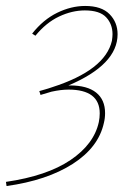

<svg xmlns="http://www.w3.org/2000/svg" viewBox="-38 -430 451 645"><path d="M192 -143H197Q255 -143 285 -119Q315 -95 315 -50Q315 -33 311 -17Q293 65 206.5 120.5Q120 176 -16 195L-18 181Q120 161 199 107.5Q278 54 294 -20Q297 -35 297 -49Q297 -129 192 -129Q167 -129 135 -122L98 -111H97L98 -112L94 -124L115 -130Q120 -131 125 -133Q130 -135 137 -137Q315 -194 338 -293Q340 -307 340 -315Q340 -349 318.5 -372Q297 -395 247 -395Q204 -395 160.5 -374.5Q117 -354 81 -310L70 -317Q107 -364 154 -387Q201 -410 248 -410Q303 -410 330 -382.5Q357 -355 357 -315Q357 -213 192 -143Z"/></svg>

Font: Ysabeau Thin
Style: Italic
Weight: 200
Italic angle: -12°
Designer: Christian Thalmann (Catharsis Fonts)
Version: Version 0.003